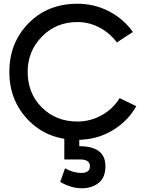

<svg xmlns="http://www.w3.org/2000/svg" viewBox="-20 -735 779 1027"><path d="M302 238 328 165Q370 190 415 190Q461 190 461 154Q461 118 409 118H324V-14H404V47Q544 47 544 154Q544 215 507.5 243.5Q471 272 418 272Q360 272 302 238ZM709 -167Q662 -84 578.5 -35.5Q495 13 394 13Q235 13 132.5 -91.5Q30 -196 30 -351Q30 -506 132.5 -610.5Q235 -715 394 -715Q485 -715 563 -674.5Q641 -634 691 -564L605 -508Q568 -558 512.5 -587.5Q457 -617 394 -617Q280 -617 204 -539Q128 -461 128 -351Q128 -236 203.5 -160.5Q279 -85 394 -85Q463 -85 523.5 -118.5Q584 -152 620 -210Z"/></svg>

Font: Edgecutting Lite Medium
Style: Medium
Weight: 500
Designer: RandomMaerks (Nguyen Gia Bao)
Version: Version 1.0